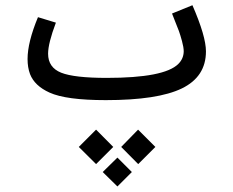

<svg xmlns="http://www.w3.org/2000/svg" viewBox="-20 -376 876 721"><path d="M435.1 175.8 498.5 110.8 563.5 175.8 499 240.2ZM365.7 270 420.9 215.8 475.1 270 420.9 324.2ZM275.9 175.8 340.8 110.8 405.3 175.8 340.8 240.2ZM83.5 -154.3Q83.5 -217.3 122.6 -311.5L189.9 -291Q160.6 -213.4 160.6 -174.3Q160.6 -122.6 209.7 -103Q258.8 -83.5 380.9 -83.5Q596.7 -83.5 649.4 -135.7Q669.4 -155.3 669.9 -183.1Q669.9 -198.2 663.3 -222.2Q656.7 -246.1 651.9 -259.3Q647 -272.5 637.2 -296.6Q627.4 -320.8 626 -325.2L702.6 -356.4Q753.4 -239.7 753.4 -183.1Q753.4 -87.9 662.8 -43.9Q572.3 0 377.4 0Q228 0 166 -28.3Q109.9 -53.7 92.8 -97.7Q83.5 -122.6 83.5 -154.3Z"/></svg>

Font: GanjNamehSans
Style: Regular
Weight: 400
Designer: Mohammad Saleh Souzanchi
Foundry: http://font-store.ir
Version: Version:0.0.4;RFB:1.2.5;Building:2016-12-11 09:43:53.670092